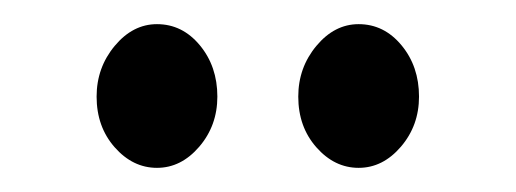

<svg xmlns="http://www.w3.org/2000/svg" viewBox="-20 -750 427 159"><path d="M160 -670Q160 -646 145 -628.5Q130 -611 110 -611Q90 -611 75 -628Q60 -645 60 -670Q60 -694 75 -712Q90 -730 110 -730Q131 -730 145.5 -712.5Q160 -695 160 -670ZM327 -670Q327 -646 312 -628.5Q297 -611 277 -611Q257 -611 242 -628Q227 -645 227 -670Q227 -694 242 -712Q257 -730 277 -730Q298 -730 312.5 -712.5Q327 -695 327 -670Z"/></svg>

Font: Sumana
Style: Regular
Weight: 400
Designer: Cyreal, Alexei Vanyashin (Devanagari), Olga Karpushina (Latin)
Foundry: Cyreal
Version: Version 1.015;PS 001.015;hotconv 1.0.70;makeotf.lib2.5.58329